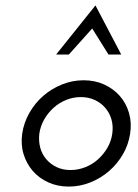

<svg xmlns="http://www.w3.org/2000/svg" viewBox="-20 -680 508 708"><path d="M62 -188Q68 -228 88.5 -264Q109 -300 139.5 -326.5Q170 -353 208.5 -368.5Q247 -384 288 -384Q330 -384 364 -368.5Q398 -353 421.5 -326.5Q445 -300 455.5 -264Q466 -228 460 -188Q454 -147 433.5 -111.5Q413 -76 382.5 -49.5Q352 -23 313.5 -7.5Q275 8 234 8Q192 8 158 -7.5Q124 -23 101 -49.5Q78 -76 67 -111.5Q56 -147 62 -188ZM125 -187Q122 -159 128.5 -135Q135 -111 151 -92.5Q167 -74 189.5 -63.5Q212 -53 240 -53Q268 -53 294.5 -63.5Q321 -74 341.5 -92.5Q362 -111 376 -135Q390 -159 394 -187Q398 -215 391 -239.5Q384 -264 368 -282.5Q352 -301 329 -311.5Q306 -322 278 -322Q250 -322 224 -311.5Q198 -301 177.5 -282.5Q157 -264 143 -239.5Q129 -215 125 -187ZM332 -660Q356 -615 379.5 -569.5Q403 -524 427 -479H380Q362 -507 350 -527Q338 -547 320 -575Q299 -551 277 -527Q255 -503 234 -479H187Q223 -524 259.5 -569.5Q296 -615 332 -660Z"/></svg>

Font: Josefin Slab SemiBold
Style: Italic
Weight: 600
Italic angle: -12°
Designer: Santiago Orozco
Foundry: Typemade
Version: Version 2.000